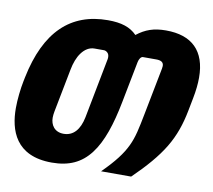

<svg xmlns="http://www.w3.org/2000/svg" viewBox="-63 -588 732 660"><g transform="rotate(10 302.5 -258.0)"><path d="M157.2 0C217.3 0 259.3 -19.5 291.5 -61.5C324.2 -104 344.7 -168 359.9 -246.1L388.2 -391.6C390.1 -401.4 396 -411.6 403.3 -411.6H449.7C465.3 -411.6 475.6 -407.2 475.6 -393.1C475.6 -390.1 475.1 -387.7 474.6 -384.3L442.4 -218.8C432.6 -168.5 426.3 -136.7 411.6 -106C396.5 -74.2 373 -43 329.6 0H434.6C481 -44.9 516.6 -85.9 541 -126.5C565.4 -167 579.6 -209 588.9 -257.3L597.7 -302.7C603 -329.6 605.5 -354 605.5 -375C605.5 -468.8 556.2 -515.6 465.8 -515.6C423.3 -515.6 394.5 -505.4 364.3 -481.9C341.3 -505.4 310.5 -515.6 263.2 -515.6C133.3 -515.6 49.8 -437.5 16.1 -272.5L13.2 -258.3C7.8 -231.9 3.4 -193.8 3.4 -163.1C3.4 -86.9 30.3 0 157.2 0ZM180.2 -104.5C147.9 -104.5 133.8 -127.9 133.8 -152.8C133.8 -159.7 134.8 -167 136.2 -174.8L165.5 -325.7C169.9 -349.1 177.7 -370.6 189.5 -386.2C201.2 -401.9 216.3 -411.6 234.4 -411.6H267.6C271.5 -411.6 276.9 -409.2 280.8 -404.8C283.7 -401.4 285.6 -397 285.6 -389.6C285.6 -388.7 285.6 -386.7 285.2 -384.3L244.6 -173.8C235.8 -129.4 213.9 -104.5 180.2 -104.5Z"/></g></svg>

Font: Hack
Style: Bold Oblique
Weight: 700
Italic angle: -12°
Monospace: yes
Designer: Christopher Simpkins
Foundry: Christopher Simpkins
Version: Version 2.010